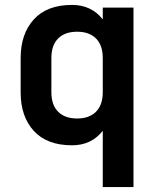

<svg xmlns="http://www.w3.org/2000/svg" viewBox="-20 -581 640 781"><path d="M523 -550V180H398V-49Q352 10 273 10Q171 10 117.5 -48.5Q64 -107 64 -205V-345Q64 -443 117.5 -502Q171 -561 273 -561Q352 -561 398 -502V-550ZM294 -452Q244 -452 216.5 -424.5Q189 -397 189 -345V-206Q189 -154 216.5 -126.5Q244 -99 294 -99Q343 -99 370.5 -126.5Q398 -154 398 -206V-345Q398 -397 370.5 -424.5Q343 -452 294 -452Z"/></svg>

Font: Tiny
Style: Bold
Weight: 700
Monospace: yes
Designer: Philipp Nurullin, Konstantin Bulenkov
Foundry: JetBrains
Version: Version 2.251; ttfautohint (v1.8.4.7-5d5b)